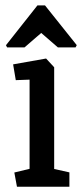

<svg xmlns="http://www.w3.org/2000/svg" viewBox="-20 -709 311 729"><path d="M44.4 0 34.4 -54 92.3 -68V-406.6L39.9 -404.7L29.8 -464.6L155 -486.8L185.7 -453.6V-67.4L243.5 -54.5V0ZM7.1 -529 2.6 -537.2 122.2 -688.6H150.8L271.4 -537.6L266.9 -529H199.8L136.5 -583.9L73.1 -529Z"/></svg>

Font: Kreon Light
Style: Regular
Weight: 300
Designer: Julia Petretta
Foundry: Julia Petretta and Eli Heuer
Version: Version 2.002